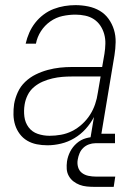

<svg xmlns="http://www.w3.org/2000/svg" viewBox="-20 -558 540 748"><path d="M165 8Q143 8 123 4Q103 0 86 -10Q69 -20 57 -36Q45 -52 39 -71Q33 -90 32.5 -111Q32 -132 35 -153Q39 -176 49.5 -199Q60 -222 78.5 -239.5Q97 -257 119.5 -268Q142 -279 166 -285.5Q190 -292 213.5 -294.5Q237 -297 260 -297H378L387 -349Q390 -368 390.5 -387.5Q391 -407 386 -425Q381 -443 371 -458Q361 -473 346 -483Q331 -493 312 -497Q293 -501 274 -501Q249 -501 223.5 -495.5Q198 -490 176 -474.5Q154 -459 139.5 -436.5Q125 -414 120 -388H80Q85 -410 94 -430.5Q103 -451 117 -469Q131 -487 149.5 -501Q168 -515 189 -523Q210 -531 231.5 -534.5Q253 -538 274 -538Q299 -538 323.5 -533Q348 -528 368.5 -516Q389 -504 403 -484.5Q417 -465 424 -442Q431 -419 430.5 -393.5Q430 -368 426 -343L375 -37H428V0H329L346 -102Q333 -77 313.5 -55.5Q294 -34 269.5 -19.5Q245 -5 218 1.5Q191 8 165 8ZM173 -29Q195 -29 217.5 -33Q240 -37 261 -47.5Q282 -58 300 -74.5Q318 -91 330.5 -110.5Q343 -130 350.5 -152Q358 -174 361 -196L372 -260H260Q241 -260 222.5 -258.5Q204 -257 184.5 -252.5Q165 -248 146.5 -240Q128 -232 112.5 -219Q97 -206 88 -188Q79 -170 76 -151Q72 -127 75 -103.5Q78 -80 91.5 -62Q105 -44 127 -36.5Q149 -29 173 -29ZM348 170Q333 170 318 168.5Q303 167 290 162Q277 157 266 148.5Q255 140 248 127.5Q241 115 240 100.5Q239 86 241 71Q244 51 253.5 32.5Q263 14 279 0Q295 -14 315 -19.5Q335 -25 355 -25L351 0Q339 0 326.5 4.5Q314 9 304.5 18Q295 27 290 39Q285 51 283 63Q280 78 284 92.5Q288 107 299 115.5Q310 124 324.5 127Q339 130 354 130H429L423 170Z"/></svg>

Font: Iosevka Curly Slab XLtObl
Style: Regular
Weight: 200
Italic angle: -9°
Monospace: yes
Designer: Belleve Invis
Foundry: Belleve Invis
Version: Version 11.1.0; ttfautohint (v1.8.3)